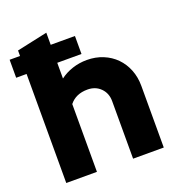

<svg xmlns="http://www.w3.org/2000/svg" viewBox="-138 -844 882 953"><g transform="rotate(-20 303.0 -367.5)"><path d="M50 0V-576H-5V-671H50V-700Q91 -709 131 -717.5Q171 -726 212 -735V-671H340V-576H212V-493Q241 -515 277.5 -527Q314 -539 354 -539Q400 -539 439 -523Q478 -507 506 -478.5Q534 -450 549.5 -411Q565 -372 565 -326V0H403V-304Q403 -346 376 -373Q349 -400 307 -400Q245 -400 212 -358V0Z"/></g></svg>

Font: Rosa Sans Black
Style: Regular
Weight: 900
Designer: Pentagram / MCKL
Foundry: Pentagram / MCKL
Version: Version 1.005;September 16, 2019;FontCreator 11.5.0.2425 64-